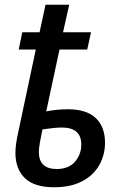

<svg xmlns="http://www.w3.org/2000/svg" viewBox="-20 -780 520 810"><path d="M208 10Q126 10 86 -27.5Q46 -65 45 -133Q45 -152 48 -174Q51 -196 56 -218L131 -571H59L74 -644H147L172 -760H272L246 -644H364L348 -571H231L175 -310Q194 -314 217.5 -316.5Q241 -319 266 -319Q345 -319 384 -282Q423 -245 423 -178Q423 -126 398.5 -83Q374 -40 326 -15Q278 10 208 10ZM219 -67Q270 -67 296.5 -98Q323 -129 323 -170Q323 -242 241 -242Q223 -242 201.5 -239.5Q180 -237 159 -234Q152 -200 148 -177Q144 -154 144 -139Q144 -67 219 -67Z"/></svg>

Font: Noto Sans SemiCondensed Medium
Style: Italic
Weight: 500
Width: 4
Italic angle: -12°
Designer: Monotype Design Team
Foundry: Monotype Imaging Inc.
Version: Version 2.013; ttfautohint (v1.8.4.7-5d5b)